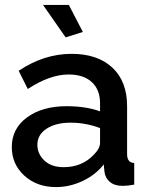

<svg xmlns="http://www.w3.org/2000/svg" viewBox="-20 -751 604 781"><path d="M155 -731H260L317 -621L247 -599ZM28 -153Q28 -228 90 -273.5Q152 -319 251 -319Q330 -319 387 -298V-331Q387 -386 353.5 -417Q320 -448 259 -448Q183 -448 93 -389L56 -463Q159 -532 271 -532Q377 -532 437 -476Q497 -420 497 -319V-124Q497 -89 526 -88V0Q500 5 479 5Q446 5 427 -11Q408 -27 405 -52L402 -82Q368 -39 315.5 -14.5Q263 10 208 10Q130 10 79 -36.5Q28 -83 28 -153ZM361 -121Q387 -147 387 -170V-230Q329 -252 267 -252Q207 -252 169.5 -227.5Q132 -203 132 -162Q132 -125 160.5 -98Q189 -71 239 -71Q313 -71 361 -121Z"/></svg>

Font: Raleway-v4020 SemiBold
Style: Regular
Weight: 600
Designer: Matt McInerney, Pablo Impallari, Rodrigo Fuenzalida
Foundry: Matt McInerney, Pablo Impallari, Rodrigo Fuenzalida
Version: Version 4.020;PS 004.020;hotconv 1.0.88;makeotf.lib2.5.64775